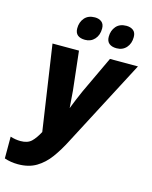

<svg xmlns="http://www.w3.org/2000/svg" viewBox="-135 -1010 874 1107"><g transform="rotate(15 302.0 -456.5)"><path d="M81 10Q38 10 0 -3V-133Q15 -128 30.5 -125.5Q46 -123 61 -123Q103 -123 125.5 -144.5Q148 -166 169 -206L94 -714H252L278 -483Q279 -470 280.5 -450.5Q282 -431 283.5 -411.5Q285 -392 286 -380Q296 -406 308 -435Q320 -464 333 -493L437 -714H604L333 -196Q303 -137 269 -90.5Q235 -44 190 -17Q145 10 81 10ZM457 -783Q429 -783 413 -796Q397 -809 397 -836Q397 -873 418.5 -898Q440 -923 480 -923Q505 -923 521 -910.5Q537 -898 537 -871Q537 -832 515 -807.5Q493 -783 457 -783ZM269 -783Q240 -783 224.5 -796Q209 -809 209 -836Q209 -873 230.5 -898Q252 -923 292 -923Q316 -923 332 -910.5Q348 -898 348 -871Q348 -832 326 -807.5Q304 -783 269 -783Z"/></g></svg>

Font: Noto Sans Condensed ExtraBold
Style: Italic
Weight: 800
Width: 3
Italic angle: -12°
Designer: Monotype Design Team
Foundry: Monotype Imaging Inc.
Version: Version 2.013; ttfautohint (v1.8.4.7-5d5b)